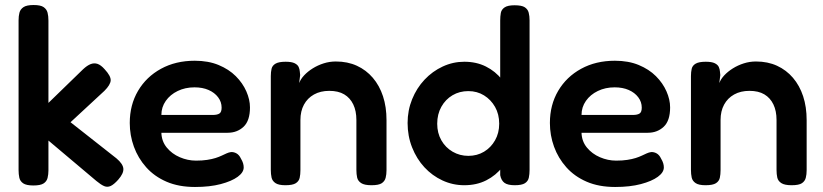

<svg xmlns="http://www.w3.org/2000/svg" viewBox="-20 -729 3280 765"><path d="M444 -98Q470 -76 471.5 -57Q473 -38 451 -13Q434 6 421 12Q408 18 395 12.5Q382 7 364 -8L173 -169V-50Q173 -34 169.5 -20Q166 -6 153.5 2Q141 10 113 10Q85 10 72.5 1.5Q60 -7 57 -21Q54 -35 54 -51V-648Q54 -665 57.5 -678.5Q61 -692 73.5 -700.5Q86 -709 114 -709Q142 -709 154 -700.5Q166 -692 169.5 -678.5Q173 -665 173 -647V-319L311 -453Q327 -468 341 -473.5Q355 -479 368.5 -474.5Q382 -470 397 -453Q422 -426 421 -408.5Q420 -391 396 -367L261 -242Z M757 16Q692 16 643.5 -5Q595 -26 562.5 -62.5Q530 -99 513.5 -144.5Q497 -190 497 -239Q497 -311 530 -367Q563 -423 621.5 -455Q680 -487 756 -487Q810 -487 851 -470Q892 -453 919.5 -425.5Q947 -398 961.5 -365Q976 -332 976 -301Q976 -248 950.5 -224Q925 -200 887 -200H623Q624 -166 644.5 -141Q665 -116 696.5 -102.5Q728 -89 761 -89Q786 -89 805.5 -92Q825 -95 839 -99.5Q853 -104 863.5 -109Q874 -114 883 -118Q892 -122 900 -123Q911 -124 922 -118Q933 -112 940 -97Q946 -87 948.5 -78.5Q951 -70 951 -62Q951 -42 927 -24.5Q903 -7 859.5 4.5Q816 16 757 16ZM623 -271H828Q845 -271 854 -276.5Q863 -282 863 -300Q863 -323 849 -341.5Q835 -360 811 -370.5Q787 -381 755 -381Q718 -381 688 -366.5Q658 -352 640.5 -327Q623 -302 623 -271Z M1117 9Q1090 9 1077.5 0.5Q1065 -8 1062 -21.5Q1059 -35 1059 -52V-426Q1059 -442 1062 -455Q1065 -468 1078 -475.5Q1091 -483 1118 -483Q1142 -483 1154 -477Q1166 -471 1170 -462Q1174 -453 1174.5 -444Q1175 -435 1176 -430L1172 -398Q1178 -414 1192 -429Q1206 -444 1226 -456.5Q1246 -469 1269.5 -476.5Q1293 -484 1318 -484Q1365 -484 1402 -467Q1439 -450 1465.5 -419Q1492 -388 1506 -345.5Q1520 -303 1520 -250V-51Q1520 -34 1516.5 -20.5Q1513 -7 1501 1Q1489 9 1460 9Q1432 9 1419 0.5Q1406 -8 1403 -21.5Q1400 -35 1400 -52V-251Q1400 -287 1387.5 -313Q1375 -339 1351.5 -353Q1328 -367 1292 -367Q1257 -367 1231 -352.5Q1205 -338 1191 -312Q1177 -286 1177 -251V-51Q1177 -34 1174 -20.5Q1171 -7 1158.5 1Q1146 9 1117 9Z M1830 9Q1784 9 1743 -10Q1702 -29 1671 -62.5Q1640 -96 1622 -141.5Q1604 -187 1604 -239Q1604 -289 1622 -333.5Q1640 -378 1671.5 -411.5Q1703 -445 1744 -464Q1785 -483 1830 -483Q1878 -483 1916 -464Q1954 -445 1980.5 -411.5Q2007 -378 2021 -333.5Q2035 -289 2036 -238Q2036 -187 2022.5 -142.5Q2009 -98 1982.5 -64Q1956 -30 1917.5 -10.5Q1879 9 1830 9ZM1846 -108Q1881 -108 1908.5 -124.5Q1936 -141 1952.5 -170Q1969 -199 1969 -236Q1969 -274 1952.5 -303Q1936 -332 1908.5 -349Q1881 -366 1846 -366Q1811 -366 1783 -349.5Q1755 -333 1738.5 -303.5Q1722 -274 1722 -236Q1722 -199 1738.5 -170Q1755 -141 1783.5 -124.5Q1812 -108 1846 -108ZM2031 9Q2003 9 1990 -0.5Q1977 -10 1973 -31V-647Q1973 -664 1975.5 -677.5Q1978 -691 1990.5 -699.5Q2003 -708 2030 -708Q2059 -708 2071 -700Q2083 -692 2086.5 -678.5Q2090 -665 2090 -648V-52Q2090 -35 2087 -21Q2084 -7 2071.5 1Q2059 9 2031 9Z M2431 16Q2366 16 2317.5 -5Q2269 -26 2236.5 -62.5Q2204 -99 2187.5 -144.5Q2171 -190 2171 -239Q2171 -311 2204 -367Q2237 -423 2295.5 -455Q2354 -487 2430 -487Q2484 -487 2525 -470Q2566 -453 2593.5 -425.5Q2621 -398 2635.5 -365Q2650 -332 2650 -301Q2650 -248 2624.5 -224Q2599 -200 2561 -200H2297Q2298 -166 2318.5 -141Q2339 -116 2370.5 -102.5Q2402 -89 2435 -89Q2460 -89 2479.5 -92Q2499 -95 2513 -99.5Q2527 -104 2537.5 -109Q2548 -114 2557 -118Q2566 -122 2574 -123Q2585 -124 2596 -118Q2607 -112 2614 -97Q2620 -87 2622.5 -78.5Q2625 -70 2625 -62Q2625 -42 2601 -24.5Q2577 -7 2533.5 4.5Q2490 16 2431 16ZM2297 -271H2502Q2519 -271 2528 -276.5Q2537 -282 2537 -300Q2537 -323 2523 -341.5Q2509 -360 2485 -370.5Q2461 -381 2429 -381Q2392 -381 2362 -366.5Q2332 -352 2314.5 -327Q2297 -302 2297 -271Z M2791 9Q2764 9 2751.5 0.5Q2739 -8 2736 -21.5Q2733 -35 2733 -52V-426Q2733 -442 2736 -455Q2739 -468 2752 -475.5Q2765 -483 2792 -483Q2816 -483 2828 -477Q2840 -471 2844 -462Q2848 -453 2848.5 -444Q2849 -435 2850 -430L2846 -398Q2852 -414 2866 -429Q2880 -444 2900 -456.5Q2920 -469 2943.5 -476.5Q2967 -484 2992 -484Q3039 -484 3076 -467Q3113 -450 3139.5 -419Q3166 -388 3180 -345.5Q3194 -303 3194 -250V-51Q3194 -34 3190.5 -20.5Q3187 -7 3175 1Q3163 9 3134 9Q3106 9 3093 0.5Q3080 -8 3077 -21.5Q3074 -35 3074 -52V-251Q3074 -287 3061.5 -313Q3049 -339 3025.5 -353Q3002 -367 2966 -367Q2931 -367 2905 -352.5Q2879 -338 2865 -312Q2851 -286 2851 -251V-51Q2851 -34 2848 -20.5Q2845 -7 2832.5 1Q2820 9 2791 9Z"/></svg>

Font: Fredoka Light Medium
Style: Regular
Weight: 500
Version: Version 2.001